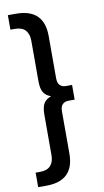

<svg xmlns="http://www.w3.org/2000/svg" viewBox="-102 -789 555 1029"><g transform="rotate(-10 175.5 -274.0)"><path d="M19 194V115H43Q82 115 100.5 94.5Q119 74 119 37V-182Q119 -225 132 -245Q145 -265 172 -274Q145 -283 132 -303Q119 -323 119 -366V-585Q119 -622 100.5 -642.5Q82 -663 43 -663H19V-742H63Q215 -742 215 -594V-364Q215 -338 227 -326Q239 -314 259 -314H293V-234H259Q239 -234 227 -222Q215 -210 215 -184V46Q215 194 63 194Z"/></g></svg>

Font: Montserrat Medium
Style: Regular
Weight: 500
Designer: Julieta Ulanovsky
Foundry: Julieta Ulanovsky
Version: Version 9.000; ttfautohint (v1.8.4.7-5d5b)